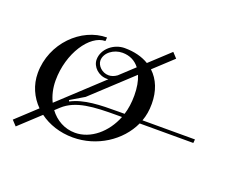

<svg xmlns="http://www.w3.org/2000/svg" viewBox="-87 -573 881 745"><g transform="rotate(20 354.0 -200.5)"><path d="M37.1 40.5 122 -38.3C158.6 -11.2 206.3 5 259.6 5C358.8 5 448.3 -53.7 485.3 -135H706.8L708.1 -150H491.4C499.5 -172.4 503.5 -194.3 503.5 -222.3C503.5 -274.9 486.3 -317.9 454.6 -347.3L532.4 -419.5L512.9 -440.5L431.3 -364.8C404.5 -381.1 370.8 -390 331.1 -390C286.6 -390 243.4 -355.3 243.4 -311C243.4 -281.4 271.5 -254.2 306.1 -254.2C308.2 -254.2 310.4 -254.3 312.6 -254.6L140.8 -94.9C128.5 -119.7 121.6 -149 121.6 -180.6C121.6 -293 187.3 -390 251.1 -390L252.4 -405C147.3 -405 46.8 -307.2 46.8 -183.9C46.8 -134.7 66.7 -90.5 100.1 -57.1L17.6 19.5ZM173.8 -86.4C222.8 -131.4 296.1 -135 391.8 -135H412.3C384.8 -64.9 325.6 -15 261.3 -15C218.3 -15 181.1 -36 156 -69.9ZM198.7 -121.3C198.1 -123.1 197.4 -124.8 196.7 -126.6L253.1 -160.1L414.7 -310.2C424 -288.2 428.8 -260.9 428.8 -229.5C428.8 -199.7 425.1 -174 417.6 -150H393.1C316.5 -150 250.4 -148.5 198.7 -121.3ZM341.6 -281.4C329.9 -272.8 318.2 -269.2 307.4 -269.2C280 -269.2 258.5 -292.2 258.5 -312.6C258.5 -344.8 293.3 -370 329.4 -370C359.5 -370 383.3 -357.7 400.1 -335.8Z"/></g></svg>

Font: Galberik
Style: Regular
Weight: 400
Designer: Gluk
Foundry: Gluk
Version: Version 0.50